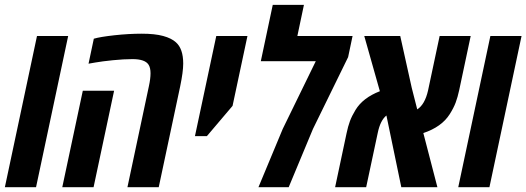

<svg xmlns="http://www.w3.org/2000/svg" viewBox="-32 -780 2193 800"><path d="M118.2 0H-11.7L122.1 -629.9H252Z M701.2 -603.5Q731.4 -576.7 731.4 -515.1Q731.4 -481 718.8 -420.4L629.4 0H499L588.4 -420.9Q595.2 -452.1 595.2 -474.6Q595.2 -497.1 587.4 -509.8Q572.8 -533.7 520 -533.7Q484.4 -533.7 438.5 -529.1Q392.6 -524.4 364.7 -519.5L336.9 -514.6L358.9 -618.7Q385.3 -626.5 444.8 -633.1Q504.4 -639.6 558.8 -639.6Q613.3 -639.6 647.9 -630.1Q682.6 -620.6 701.2 -603.5ZM357.9 0H227.5L313 -401.9H443.4Z M937 -338.9 830.1 -212.9H780.3L869.1 -629.9H999Z M1207 -629.9H1437L1418.5 -542L1272 -242.7L1170.9 0H1044.9L1146 -242.7L1283.7 -524.9H1054.7L1104.5 -759.8H1234.4Z M1929.2 -629.9 1881.3 -404.3Q1875 -375 1866.5 -352.3Q1857.9 -329.6 1841.8 -304.2Q1808.1 -251 1731.9 -225.6L1790.5 0H1640.1L1578.1 -298.8Q1552.7 -278.3 1542 -226.6L1493.7 0H1364.3L1412.1 -225.1Q1418 -253.4 1426 -275.1Q1434.1 -296.9 1449.2 -321.8Q1480 -372.6 1550.8 -399.9L1485.8 -629.9H1635.7L1683.6 -414.1L1706.5 -324.2Q1738.3 -344.7 1751.5 -402.8L1799.8 -629.9Z M2007.3 0H1877.4L2011.2 -629.9H2141.1Z"/></svg>

Font: Open Sans Hebrew Condensed
Style: Bold Italic
Weight: 700
Width: 3
Italic angle: -12°
Foundry: Ascender Corporation, Yanek Iontef
Version: Version 2.001;PS 002.001;hotconv 1.0.70;makeotf.lib2.5.58329